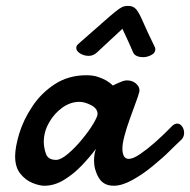

<svg xmlns="http://www.w3.org/2000/svg" viewBox="-20 -605 632 638"><path d="M127.4 12.2Q110.8 12.2 87.9 2.9Q64.9 -6.3 47.6 -27.8Q30.3 -49.3 30.3 -85.4Q30.3 -115.7 43.9 -161.1Q57.6 -206.5 86.9 -250.5Q116.2 -295.4 161.9 -325.2Q207.5 -355 267.6 -355Q289.1 -355 305.2 -349.6Q321.3 -344.2 332.5 -337.9Q338.9 -334 344.5 -329.8Q350.1 -325.7 355 -320.8L372.1 -329.1Q379.4 -332.5 387.5 -335.2Q395.5 -337.9 401.4 -337.9Q419.9 -337.9 431.6 -327.6Q443.4 -317.4 443.4 -305.2Q443.4 -301.3 442.9 -299.8Q439.5 -286.1 430.4 -262.2Q421.4 -238.3 411.1 -209Q400.9 -180.7 393.8 -154.3Q386.7 -127.9 386.7 -110.8Q386.7 -96.2 391.6 -86.7Q396.5 -77.1 408.2 -77.1Q422.4 -77.1 446.3 -93.5Q470.2 -109.9 495.6 -132.3Q509.3 -144.5 523.9 -158.4Q538.6 -172.4 553.7 -188Q561.5 -194.3 568.8 -194.3Q578.6 -194.3 585.2 -184.8Q591.8 -175.3 591.8 -163.6Q591.8 -149.9 582.5 -140.6Q563 -122.6 542.5 -102.1Q522 -81.5 485.8 -51.8Q453.6 -25.4 419.4 -6.6Q385.3 12.2 357.9 12.2Q323.7 12.2 308.1 -14.4Q292.5 -41 292.5 -71.3Q292.5 -93.3 298.8 -110.4Q278.8 -83.5 251.5 -54.9Q224.1 -26.4 192.4 -7.1Q160.6 12.2 127.4 12.2ZM166.5 -73.7Q182.1 -73.7 205.8 -93.8Q229.5 -113.8 251.5 -140.6Q275.9 -169.9 290 -193.8Q304.2 -217.8 304.2 -226.1Q304.2 -244.6 282.7 -255.6Q261.2 -266.6 244.1 -266.6Q213.9 -266.6 186.8 -247.1Q159.7 -227.5 142.6 -197Q125.5 -166.5 125.5 -133.8Q125.5 -114.7 132.6 -94.2Q139.6 -73.7 166.5 -73.7ZM455.1 -415Q444.3 -415 435.3 -418.7Q426.3 -422.4 422.4 -430.7L413.1 -452.1L401.4 -478L386.7 -509.3L302.2 -430.7Q289.6 -419.4 275.4 -419.4Q258.8 -419.4 246.1 -427.5Q233.4 -435.5 233.4 -445.8Q233.4 -452.6 239.7 -458.5Q285.2 -498 315.9 -525.4Q346.7 -552.7 362.3 -565.4Q377.4 -577.6 385.7 -581.5Q394 -585.4 405.8 -585.4Q423.3 -585.4 433.1 -573.5Q442.9 -561.5 455.6 -531.7Q468.3 -502 494.6 -448.2Q496.1 -444.8 496.1 -440.9Q496.1 -429.2 482.7 -422.1Q469.2 -415 455.1 -415Z"/></svg>

Font: Damion
Style: Regular
Weight: 400
Designer: Vernon Adams
Foundry: Vernon Adams
Version: Version 1.100; ttfautohint (v1.8.4.7-5d5b)